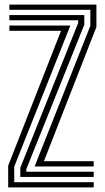

<svg xmlns="http://www.w3.org/2000/svg" viewBox="-20 -820 458 840"><path d="M131.5 -91.8 375.2 -707V-777H21V-800H401.8V-702L172.2 -114.8H390V-91.8ZM68.8 -45.8V-85.8L322 -719.5V-731.2H21V-754.2H348.8V-712L95 -79.8V-68.8H390V-45.8ZM15.8 0V-95.2L247 -685.2H21V-708.2H287.8L42.2 -90.8V-23H390V0Z"/></svg>

Font: Big Shoulders Inline Text ExtraBold
Style: Regular
Weight: 800
Designer: Patric King
Foundry: XO Type Co
Version: Version 1.000